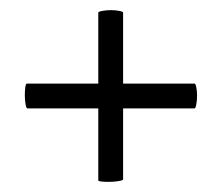

<svg xmlns="http://www.w3.org/2000/svg" viewBox="-20 -379 438 379"><path d="M369 -190Q369 -181 367.5 -173Q366 -165 364 -165H223V-25Q223 -23 214 -21.5Q205 -20 195 -20Q174 -20 174 -23V-165H34Q32 -165 30.5 -173Q29 -181 29 -191Q29 -200 30 -207Q31 -214 33 -214H174V-354Q174 -356 182 -357.5Q190 -359 199 -359Q208 -359 215.5 -357.5Q223 -356 223 -354V-214H364Q366 -214 367.5 -206.5Q369 -199 369 -190Z"/></svg>

Font: Cormorant Upright
Style: Bold
Weight: 700
Designer: Christian Thalmann (Catharsis Fonts)
Foundry: Catharsis Fonts
Version: Version 3.302